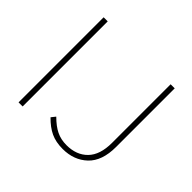

<svg xmlns="http://www.w3.org/2000/svg" viewBox="-158 -862 1066 1066"><g transform="rotate(45 375.0 -329.0)"><path d="M96 0V-668H128V0ZM452 10Q398 10 358.5 -8.5Q319 -27 280 -67L300 -92Q338 -54 373 -37Q408 -20 452 -20Q530 -20 576 -67Q622 -114 622 -208V-668H654V-208Q654 -98 597 -44Q540 10 452 10Z"/></g></svg>

Font: Gantari Thin
Style: Regular
Weight: 250
Designer: Anugrah Pasau
Foundry: Lafontype
Version: Version 1.000